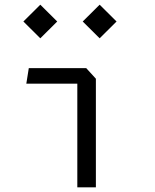

<svg xmlns="http://www.w3.org/2000/svg" viewBox="-20 -797 660 817"><path d="M309 0H388V-462L347 -507H102.5L92 -441H309ZM79.5 -705.5 151.5 -634 223.5 -705.5 151.5 -777ZM332 -705.5 404 -634 476 -705.5 404 -777Z"/></svg>

Font: Monaspace Krypton Light
Style: Regular
Weight: 300
Designer: Riley Cran & the Lettermatic Team
Foundry: Lettermatic
Version: Version 1.101 (Monaspace Krypton)